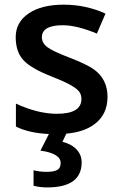

<svg xmlns="http://www.w3.org/2000/svg" viewBox="-20 -570 527 830"><path d="M333 131.8Q333 240.2 184.1 240.2Q151.9 240.2 125 232.9V166Q151.4 172.9 181.6 172.9Q211.9 172.9 226.6 165Q242.2 157.2 242.2 134.8Q242.2 93.3 154.8 81.1L191.4 9.3Q105 5.4 48.8 -22.9V-122.1Q144 -78.1 226.1 -78.1Q332 -78.1 332 -142.1Q332 -162.6 320.3 -176.3Q297.9 -202.6 205.6 -238.3Q114.3 -273.9 81.1 -310.1Q47.9 -346.2 47.9 -409.7Q47.9 -473.6 103.5 -511.7Q159.2 -549.8 255.4 -549.8Q351.1 -549.8 436 -511.2L398.9 -424.8Q311.5 -460.9 252 -460.9Q161.1 -460.9 161.1 -409.2Q161.1 -383.8 184.6 -366.2Q208 -348.6 281.7 -320.3Q355 -292 385.3 -270.5Q444.8 -228 444.8 -151.4Q444.8 -74.2 387.2 -32.2Q342.3 1 266.6 7.8L250 43Q289.1 52.7 311 76.2Q333 99.6 333 131.8Z"/></svg>

Font: OpenSans-Semibold
Style: Regular
Weight: 600
Foundry: Ascender Corporation
Version: Version 1.10